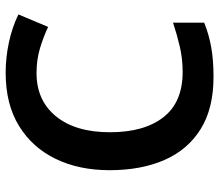

<svg xmlns="http://www.w3.org/2000/svg" viewBox="-68 -696 774 678"><g transform="rotate(-90 319.0 -357.0)"><path d="M400 -615Q303 -615 247 -546Q191 -477 191 -356Q191 -235 244 -167Q297 -99 404 -99Q450 -99 493 -109Q536 -119 578 -133V-23Q536 -6 490.5 2Q445 10 387 10Q275 10 202 -35.5Q129 -81 93 -163.5Q57 -246 57 -357Q57 -465 97 -547.5Q137 -630 213.5 -677Q290 -724 401 -724Q455 -724 508.5 -712.5Q562 -701 607 -679L563 -574Q527 -591 487 -603Q447 -615 400 -615Z"/></g></svg>

Font: Noto Sans Canadian Aboriginal SemiBold
Style: Regular
Weight: 600
Designer: Monotype Design Team, Typotheque's Kevin King
Foundry: Monotype Imaging Inc.
Version: Version 2.004; ttfautohint (v1.8.4.7-5d5b)